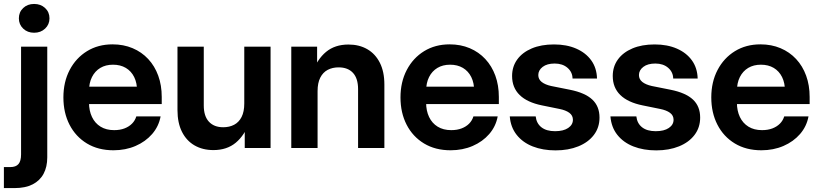

<svg xmlns="http://www.w3.org/2000/svg" viewBox="-54 -753 4167 977"><path d="M53.2 -515.6H186.5V47.9Q186.5 96.2 167.7 131.3Q148.9 166.5 111.8 185.3Q74.7 204.1 20 204.1H-34.2V97.2H-2Q26.9 97.2 40 81.8Q53.2 66.4 53.2 32.7ZM119.6 -586.4Q85.9 -586.4 64 -607.4Q42 -628.4 42 -659.7Q42 -691.4 64 -712.2Q85.9 -732.9 119.6 -732.9Q153.3 -732.9 175.5 -712.2Q197.8 -691.4 197.8 -659.7Q197.8 -628.4 175.5 -607.4Q153.3 -586.4 119.6 -586.4Z M523.4 11.7Q445.8 11.7 388.4 -22.9Q331.1 -57.6 299.8 -118.4Q268.6 -179.2 268.6 -257.3Q268.6 -335.9 300.5 -397Q332.5 -458 388.9 -492.7Q445.3 -527.3 518.6 -527.3Q574.7 -527.3 620.8 -507.8Q667 -488.3 700.2 -452.6Q733.4 -417 751.2 -367.9Q769 -318.8 769 -259.8V-223.6H318.8V-312H703.6L643.6 -289.6Q643.6 -331.1 628.7 -361.1Q613.8 -391.1 586.2 -407.5Q558.6 -423.8 521 -423.8Q483.9 -423.8 456.5 -407.5Q429.2 -391.1 414.1 -361.1Q398.9 -331.1 398.9 -289.6V-231.4Q398.9 -189.5 414.1 -157.7Q429.2 -126 457.8 -108.4Q486.3 -90.8 526.9 -90.8Q556.6 -90.8 579.6 -99.6Q602.5 -108.4 617.9 -124Q633.3 -139.6 639.6 -160.6H763.2Q753.9 -109.9 720.2 -71Q686.5 -32.2 635.7 -10.3Q585 11.7 523.4 11.7Z M1031.7 10.7Q977.5 10.7 936.3 -12.9Q895 -36.6 872.1 -82Q849.1 -127.4 849.1 -192.9V-515.6H982.9V-216.3Q982.9 -162.1 1009 -133.8Q1035.2 -105.5 1082 -105.5Q1113.3 -105.5 1137.5 -118.2Q1161.6 -130.9 1175.3 -157.7Q1189 -184.6 1189 -226.6V-515.6H1322.8V0H1191.4V-132.8H1215.3Q1190.9 -64.5 1145.8 -26.9Q1100.6 10.7 1031.7 10.7Z M1562 -289.1V0H1428.2V-515.6H1559.6V-382.8H1535.2Q1560.1 -451.7 1605.2 -489Q1650.4 -526.4 1719.2 -526.4Q1773.9 -526.4 1814.9 -502.7Q1856 -479 1878.9 -433.6Q1901.9 -388.2 1901.9 -322.8V0H1768.1V-299.3Q1768.1 -354 1742.2 -382.1Q1716.3 -410.2 1668.9 -410.2Q1637.7 -410.2 1613.5 -397.5Q1589.4 -384.8 1575.7 -357.9Q1562 -331.1 1562 -289.1Z M2238.8 11.7Q2161.1 11.7 2103.8 -22.9Q2046.4 -57.6 2015.1 -118.4Q1983.9 -179.2 1983.9 -257.3Q1983.9 -335.9 2015.9 -397Q2047.9 -458 2104.2 -492.7Q2160.6 -527.3 2233.9 -527.3Q2290 -527.3 2336.2 -507.8Q2382.3 -488.3 2415.5 -452.6Q2448.7 -417 2466.6 -367.9Q2484.4 -318.8 2484.4 -259.8V-223.6H2034.2V-312H2418.9L2358.9 -289.6Q2358.9 -331.1 2344 -361.1Q2329.1 -391.1 2301.5 -407.5Q2273.9 -423.8 2236.3 -423.8Q2199.2 -423.8 2171.9 -407.5Q2144.5 -391.1 2129.4 -361.1Q2114.3 -331.1 2114.3 -289.6V-231.4Q2114.3 -189.5 2129.4 -157.7Q2144.5 -126 2173.1 -108.4Q2201.7 -90.8 2242.2 -90.8Q2272 -90.8 2294.9 -99.6Q2317.9 -108.4 2333.3 -124Q2348.6 -139.6 2355 -160.6H2478.5Q2469.2 -109.9 2435.5 -71Q2401.9 -32.2 2351.1 -10.3Q2300.3 11.7 2238.8 11.7Z M2772.9 12.2Q2708 12.2 2657 -7.8Q2606 -27.8 2575.2 -66.7Q2544.4 -105.5 2540 -160.6H2671.9Q2675.8 -125 2701.2 -105.2Q2726.6 -85.4 2770.5 -85.4Q2813 -85.4 2837.2 -101.8Q2861.3 -118.2 2861.3 -143.6Q2861.3 -165.5 2843 -179Q2824.7 -192.4 2792.5 -198.7L2703.6 -216.8Q2628.9 -231.9 2590.3 -269.5Q2551.8 -307.1 2551.8 -366.2Q2551.8 -414.1 2577.9 -450.2Q2604 -486.3 2651.9 -506.6Q2699.7 -526.9 2765.1 -526.9Q2829.6 -526.9 2878.2 -505.6Q2926.8 -484.4 2954.6 -445.8Q2982.4 -407.2 2983.9 -353.5H2859.4Q2858.9 -386.2 2833.7 -408Q2808.6 -429.7 2768.6 -429.7Q2729.5 -429.7 2707.3 -412.6Q2685.1 -395.5 2685.1 -371.1Q2685.1 -349.6 2702.4 -335.9Q2719.7 -322.3 2750.5 -315.4L2845.7 -296.4Q2923.3 -280.8 2960 -246.3Q2996.6 -211.9 2996.6 -154.8Q2996.6 -104 2968 -66.4Q2939.5 -28.8 2888.9 -8.3Q2838.4 12.2 2772.9 12.2Z M3285.2 12.2Q3220.2 12.2 3169.2 -7.8Q3118.2 -27.8 3087.4 -66.7Q3056.6 -105.5 3052.2 -160.6H3184.1Q3188 -125 3213.4 -105.2Q3238.8 -85.4 3282.7 -85.4Q3325.2 -85.4 3349.4 -101.8Q3373.5 -118.2 3373.5 -143.6Q3373.5 -165.5 3355.2 -179Q3336.9 -192.4 3304.7 -198.7L3215.8 -216.8Q3141.1 -231.9 3102.5 -269.5Q3064 -307.1 3064 -366.2Q3064 -414.1 3090.1 -450.2Q3116.2 -486.3 3164.1 -506.6Q3211.9 -526.9 3277.3 -526.9Q3341.8 -526.9 3390.4 -505.6Q3439 -484.4 3466.8 -445.8Q3494.6 -407.2 3496.1 -353.5H3371.6Q3371.1 -386.2 3345.9 -408Q3320.8 -429.7 3280.8 -429.7Q3241.7 -429.7 3219.5 -412.6Q3197.3 -395.5 3197.3 -371.1Q3197.3 -349.6 3214.6 -335.9Q3231.9 -322.3 3262.7 -315.4L3357.9 -296.4Q3435.5 -280.8 3472.2 -246.3Q3508.8 -211.9 3508.8 -154.8Q3508.8 -104 3480.2 -66.4Q3451.7 -28.8 3401.1 -8.3Q3350.6 12.2 3285.2 12.2Z M3820.3 11.7Q3742.7 11.7 3685.3 -22.9Q3627.9 -57.6 3596.7 -118.4Q3565.4 -179.2 3565.4 -257.3Q3565.4 -335.9 3597.4 -397Q3629.4 -458 3685.8 -492.7Q3742.2 -527.3 3815.4 -527.3Q3871.6 -527.3 3917.7 -507.8Q3963.9 -488.3 3997.1 -452.6Q4030.3 -417 4048.1 -367.9Q4065.9 -318.8 4065.9 -259.8V-223.6H3615.7V-312H4000.5L3940.4 -289.6Q3940.4 -331.1 3925.5 -361.1Q3910.6 -391.1 3883.1 -407.5Q3855.5 -423.8 3817.9 -423.8Q3780.8 -423.8 3753.4 -407.5Q3726.1 -391.1 3710.9 -361.1Q3695.8 -331.1 3695.8 -289.6V-231.4Q3695.8 -189.5 3710.9 -157.7Q3726.1 -126 3754.6 -108.4Q3783.2 -90.8 3823.7 -90.8Q3853.5 -90.8 3876.5 -99.6Q3899.4 -108.4 3914.8 -124Q3930.2 -139.6 3936.5 -160.6H4060.1Q4050.8 -109.9 4017.1 -71Q3983.4 -32.2 3932.6 -10.3Q3881.8 11.7 3820.3 11.7Z"/></svg>

Font: Inter Cardless Display
Style: Bold
Weight: 700
Designer: Rasmus Andersson
Foundry: rsms
Version: Version 4.001;git-9221beed3